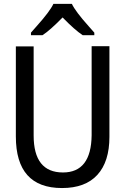

<svg xmlns="http://www.w3.org/2000/svg" viewBox="-20 -951 640 981"><path d="M539.1 -714.8V-252Q539.1 -125 477.5 -57.6Q416 9.8 296.9 9.8Q61 9.8 61 -253.9V-713.9H151.9V-258.8Q151.9 -69.8 301.8 -69.8Q445.8 -69.8 448.2 -259.8V-714.8ZM461.9 -771H402.8Q361.3 -798.3 299.8 -861.8Q234.9 -795.4 196.8 -771H138.2V-784.2Q150.4 -798.3 167 -816.9Q234.9 -892.6 252.9 -931.2H347.2Q365.2 -892.6 433.1 -816.9L461.9 -784.2Z"/></svg>

Font: WenQuanYi Micro Hei Mono
Style: Regular
Weight: 400
Foundry: Ascender Corporation
Version: Version 0.2.0-beta